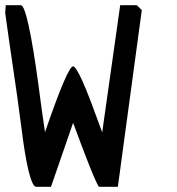

<svg xmlns="http://www.w3.org/2000/svg" viewBox="-34 -718 679 738"><path d="M46 -698Q59 -698 76.5 -618Q94 -538 114 -390Q120 -345 126 -300Q132 -255 139 -210Q226 -463 247 -463Q252 -463 261 -449Q270 -435 283.5 -405Q297 -375 315.5 -326.5Q334 -278 359 -209L364 -246L428 -698H492L511 -679L419 0H346Q335 -17 310 -80Q285 -143 247 -246L162 0H105Q91 0 76 -60.5Q61 -121 47 -238V-237Q33 -345 17 -452Q1 -559 -14 -668L-12 -698Z"/></svg>

Font: Ekushey Kolom
Style: Bold
Weight: 700
Designer: Al Mamun Sumon
Foundry: Al Mamun Sumon
Version: Version 1.0